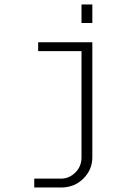

<svg xmlns="http://www.w3.org/2000/svg" viewBox="-20 -666 570 865"><path d="M396 -646V-562.5H347.2V-646ZM151.9 -435.5V-475.6H396V43Q396 98.1 355.7 138.4Q315.4 178.7 255.4 178.7H134.3V138.7H255.4Q291.5 138.7 319.3 111.3Q347.2 84 347.2 43V-435.5Z"/></svg>

Font: AzarMehrMonospaced
Style: SerifRegular
Weight: 1
Designer: Amin Abedi
Version: Version 1.00